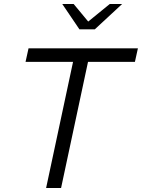

<svg xmlns="http://www.w3.org/2000/svg" viewBox="-20 -942 711 962"><path d="M108 0ZM108 -632 123 -700H671L656 -632H421L286 0H211L346 -632ZM349 -922 422 -834 530 -922H592L455 -795H378L292 -922Z"/></svg>

Font: Rosa Sans Light
Style: Italic
Weight: 300
Italic angle: -12°
Designer: Pentagram / MCKL
Foundry: Pentagram / MCKL
Version: Version 1.005;September 16, 2019;FontCreator 11.5.0.2425 64-